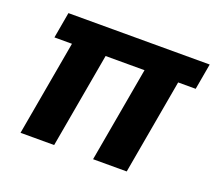

<svg xmlns="http://www.w3.org/2000/svg" viewBox="-92 -628 846 751"><g transform="rotate(20 331.0 -252.0)"><path d="M58 0 128 -396H55L74 -504H662L643 -396H570L500 0H360L430 -396H268L198 0Z"/></g></svg>

Font: DM Sans ExtraBold
Style: Italic
Weight: 800
Italic angle: -10°
Designer: Colophon Foundry, Jonny Pinhorn
Foundry: Colophon Foundry
Version: Version 4.004;gftools[0.9.30]